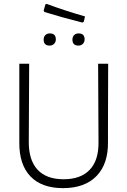

<svg xmlns="http://www.w3.org/2000/svg" viewBox="-20 -969 659 994"><path d="M221 -949Q318 -913 420 -884L414 -857L407 -852Q293 -881 210 -907L206 -914L215 -946ZM387 -796Q418 -796 418 -765Q418 -751 409 -742Q400 -733 386 -733Q355 -733 355 -764Q355 -779 364 -787.5Q373 -796 387 -796ZM238 -796Q269 -796 269 -765Q269 -751 260 -742Q251 -733 237 -733Q206 -733 206 -764Q206 -779 215 -787.5Q224 -796 238 -796ZM540 -639 539 -313V-236Q541 -121 480 -58Q419 5 306 5Q196 5 137.5 -56Q79 -117 80 -232V-639H131L129 -237Q128 -141 174 -91Q220 -41 309 -41Q398 -41 444.5 -90Q491 -139 490 -232L488 -639Z"/></svg>

Font: Alegreya Sans Light
Style: Regular
Weight: 300
Designer: Juan Pablo del Peral
Foundry: Huerta Tipografica
Version: Version 2.007